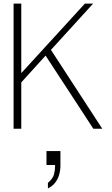

<svg xmlns="http://www.w3.org/2000/svg" viewBox="-20 -720 627 1074"><path d="M56 0V-700H99V-311L455 -700H501L265 -441L552 0H502L235 -409L99 -259V0ZM248 334V303Q275 280 281.5 257Q288 234 288 211V203H240V125H318V212Q318 230 312 253.5Q306 277 291 298.5Q276 320 248 334Z"/></svg>

Font: Panamera Light
Style: Regular
Weight: 300
Designer: Bastien Sozeau
Foundry: NBR — Bastien Sozeau
Version: Version 3.002; ttfautohint (v1.8.4.7-5d5b);gftools[0.9.33]